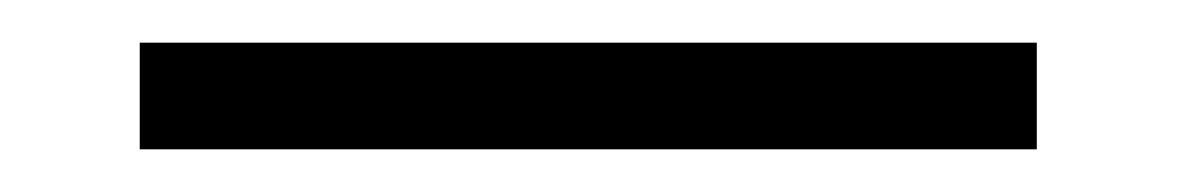

<svg xmlns="http://www.w3.org/2000/svg" viewBox="-20 -20 552 90"><path d="M45.5 50V0H466V50Z"/></svg>

Font: Encode Sans SemiCondensed SemiCondensed Light
Style: Regular
Weight: 300
Width: 4
Designer: Multiple Designers
Foundry: Impallari Type
Version: Version 3.000; ttfautohint (v1.8.3) -l 8 -r 50 -G 200 -x 14 